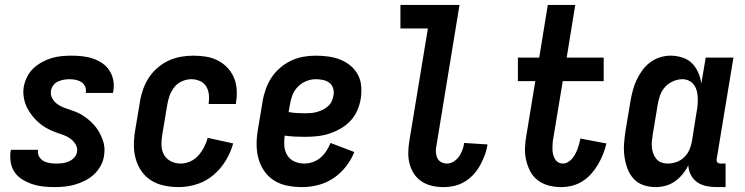

<svg xmlns="http://www.w3.org/2000/svg" viewBox="-20 -755 3040 783"><path d="M201 8Q178 8 155.5 5.5Q133 3 112 -4Q91 -11 72 -22.5Q53 -34 40.5 -51.5Q28 -69 24 -91.5Q20 -114 23 -137L25 -144H136L135 -142Q133 -128 139.5 -116.5Q146 -105 157.5 -98.5Q169 -92 182.5 -90Q196 -88 209 -88Q222 -88 235 -89.5Q248 -91 260.5 -96.5Q273 -102 282.5 -112Q292 -122 294 -135Q297 -151 289 -165Q281 -179 268.5 -188.5Q256 -198 241 -203.5Q226 -209 211.5 -214Q197 -219 182.5 -226Q168 -233 155.5 -241.5Q143 -250 132 -260.5Q121 -271 111.5 -283Q102 -295 94 -309Q86 -323 81.5 -338Q77 -353 75.5 -369Q74 -385 77 -402Q81 -422 90.5 -441.5Q100 -461 116 -476Q132 -491 151 -501.5Q170 -512 190 -518Q210 -524 230.5 -526Q251 -528 272 -528Q294 -528 316.5 -525.5Q339 -523 359.5 -516Q380 -509 397.5 -497Q415 -485 426.5 -467Q438 -449 442 -427.5Q446 -406 442 -383L441 -376H330V-378Q332 -391 327 -402.5Q322 -414 311.5 -420.5Q301 -427 288.5 -429.5Q276 -432 264 -432Q252 -432 240.5 -430Q229 -428 217.5 -423Q206 -418 198 -408Q190 -398 188 -386Q185 -369 192.5 -355Q200 -341 212.5 -331.5Q225 -322 239.5 -316.5Q254 -311 269.5 -306Q285 -301 299 -294.5Q313 -288 325.5 -279Q338 -270 349.5 -259.5Q361 -249 370.5 -237Q380 -225 387 -211.5Q394 -198 399.5 -183Q405 -168 406 -151.5Q407 -135 404 -118Q401 -98 390 -78Q379 -58 362.5 -43Q346 -28 326 -18Q306 -8 285 -2Q264 4 243 6Q222 8 201 8Z M709 8Q679 8 650 2Q621 -4 597.5 -18.5Q574 -33 558 -55.5Q542 -78 534 -105.5Q526 -133 526 -162.5Q526 -192 531 -222L551 -342Q555 -367 564 -392Q573 -417 587.5 -439Q602 -461 623 -479Q644 -497 668 -508Q692 -519 717.5 -523.5Q743 -528 768 -528Q794 -528 819.5 -524Q845 -520 867 -509Q889 -498 906 -480.5Q923 -463 933 -440.5Q943 -418 945 -392.5Q947 -367 943 -340L942 -331H831V-336Q834 -354 831.5 -372Q829 -390 820 -404Q811 -418 794.5 -425Q778 -432 760 -432Q741 -432 722 -423.5Q703 -415 690.5 -399Q678 -383 671.5 -364.5Q665 -346 662 -327L642 -207Q638 -185 638.5 -163.5Q639 -142 648.5 -124.5Q658 -107 676.5 -97.5Q695 -88 717 -88Q736 -88 755.5 -96.5Q775 -105 789 -121Q803 -137 812.5 -155.5Q822 -174 827 -193L931 -170Q921 -134 900.5 -100Q880 -66 849.5 -40.5Q819 -15 782 -3.5Q745 8 709 8Z M1212 8Q1182 8 1153 2.5Q1124 -3 1100 -17.5Q1076 -32 1059.5 -55Q1043 -78 1035 -105Q1027 -132 1026.5 -162Q1026 -192 1031 -222L1051 -342Q1055 -367 1064 -392Q1073 -417 1087.5 -439Q1102 -461 1123 -479Q1144 -497 1168 -508Q1192 -519 1217 -523.5Q1242 -528 1267 -528Q1293 -528 1319 -524.5Q1345 -521 1367.5 -512Q1390 -503 1409 -487.5Q1428 -472 1439.5 -450.5Q1451 -429 1453 -403Q1455 -377 1451 -351Q1447 -327 1436.5 -303.5Q1426 -280 1408.5 -261.5Q1391 -243 1368 -230Q1345 -217 1321 -209.5Q1297 -202 1272.5 -199.5Q1248 -197 1224 -197Q1203 -197 1182.5 -198Q1162 -199 1141 -202Q1138 -181 1139.5 -160Q1141 -139 1151.5 -122Q1162 -105 1180.5 -96.5Q1199 -88 1221 -88Q1238 -88 1255.5 -94Q1273 -100 1287 -112Q1301 -124 1311 -139.5Q1321 -155 1328 -172L1425 -135Q1412 -103 1390.5 -75.5Q1369 -48 1340 -28.5Q1311 -9 1278 -0.5Q1245 8 1212 8ZM1224 -293Q1236 -293 1248.5 -294Q1261 -295 1273 -298.5Q1285 -302 1296.5 -307.5Q1308 -313 1318 -322Q1328 -331 1333 -342.5Q1338 -354 1340 -366Q1343 -381 1338.5 -395Q1334 -409 1323 -417.5Q1312 -426 1297 -429Q1282 -432 1267 -432Q1248 -432 1228.5 -424Q1209 -416 1194 -400.5Q1179 -385 1172 -365.5Q1165 -346 1162 -327L1157 -298Q1174 -295 1190.5 -294Q1207 -293 1224 -293Z M1789 8Q1765 8 1742.5 3Q1720 -2 1701 -14Q1682 -26 1669.5 -44.5Q1657 -63 1651 -84.5Q1645 -106 1645 -130Q1645 -154 1649 -178L1725 -639H1613V-735H1854L1760 -162Q1757 -149 1757.5 -136Q1758 -123 1763 -111.5Q1768 -100 1779 -94Q1790 -88 1803 -88Q1817 -88 1830.5 -96.5Q1844 -105 1852.5 -117.5Q1861 -130 1866 -144Q1871 -158 1873 -172L1968 -166Q1965 -144 1957 -122.5Q1949 -101 1938 -81Q1927 -61 1911 -43.5Q1895 -26 1875 -14Q1855 -2 1833 3Q1811 8 1789 8Z M2268 8Q2242 8 2217.5 1.5Q2193 -5 2173.5 -19.5Q2154 -34 2142.5 -56Q2131 -78 2125.5 -102.5Q2120 -127 2121 -153Q2122 -179 2127 -205L2163 -424H2092V-520H2179L2214 -735H2326L2291 -520H2442V-424H2275L2236 -189Q2234 -179 2233.5 -168Q2233 -157 2233 -146.5Q2233 -136 2235.5 -126Q2238 -116 2243 -107Q2248 -98 2256.5 -93Q2265 -88 2276 -88Q2286 -88 2296.5 -94Q2307 -100 2314 -109Q2321 -118 2326.5 -128Q2332 -138 2335.5 -148Q2339 -158 2342 -168.5Q2345 -179 2347 -190L2453 -170Q2448 -148 2439.5 -126.5Q2431 -105 2419 -84.5Q2407 -64 2391 -46Q2375 -28 2355 -15.5Q2335 -3 2312.5 2.5Q2290 8 2268 8Z M2939 8H2903Q2882 8 2861.5 4Q2841 0 2824 -11.5Q2807 -23 2797.5 -41.5Q2788 -60 2787 -81Q2778 -62 2764 -45Q2750 -28 2732.5 -15.5Q2715 -3 2694.5 2.5Q2674 8 2654 8Q2627 8 2603 -0.5Q2579 -9 2563 -27Q2547 -45 2538.5 -68.5Q2530 -92 2526.5 -117.5Q2523 -143 2525 -169.5Q2527 -196 2531 -222L2551 -342Q2555 -364 2560.5 -385.5Q2566 -407 2575.5 -427.5Q2585 -448 2598.5 -467Q2612 -486 2630.5 -500Q2649 -514 2671 -521Q2693 -528 2714 -528Q2739 -528 2762.5 -520.5Q2786 -513 2802 -497Q2818 -481 2827.5 -459Q2837 -437 2840 -414L2858 -520H2971L2903 -108Q2902 -104 2902.5 -100Q2903 -96 2905.5 -93Q2908 -90 2911.5 -89Q2915 -88 2919 -88H2939ZM2702 -88Q2720 -88 2738 -94Q2756 -100 2770 -113.5Q2784 -127 2791.5 -144.5Q2799 -162 2802 -180L2821 -300Q2824 -314 2825 -328.5Q2826 -343 2825.5 -357Q2825 -371 2821.5 -384.5Q2818 -398 2810 -409Q2802 -420 2789.5 -426Q2777 -432 2763 -432Q2744 -432 2724.5 -423.5Q2705 -415 2691.5 -399.5Q2678 -384 2671.5 -365Q2665 -346 2662 -327L2642 -207Q2640 -193 2638.5 -179.5Q2637 -166 2638.5 -153Q2640 -140 2644.5 -128Q2649 -116 2657 -106.5Q2665 -97 2677 -92.5Q2689 -88 2702 -88Z"/></svg>

Font: Iosevka Term Curly
Style: Bold Italic
Weight: 700
Italic angle: -9°
Designer: Belleve Invis
Foundry: Belleve Invis
Version: Version 32.3.0